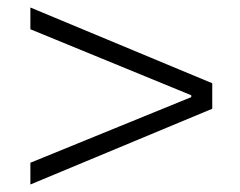

<svg xmlns="http://www.w3.org/2000/svg" viewBox="-20 -617 640 512"><path d="M61 -125V-183L490 -358V-363L61 -539V-597L546 -395V-327Z"/></svg>

Font: Mona Sans ExtraLight Light
Style: Regular
Weight: 300
Version: Version 2.000